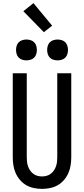

<svg xmlns="http://www.w3.org/2000/svg" viewBox="-20 -1206 540 1234"><path d="M250 8Q224 8 197.5 2.5Q171 -3 148.5 -16Q126 -29 108.5 -49.5Q91 -70 80.5 -94Q70 -118 66 -144Q62 -170 62 -196V-735H152V-196Q152 -181 153.5 -166.5Q155 -152 160 -137.5Q165 -123 173.5 -110.5Q182 -98 194 -89Q206 -80 220.5 -76Q235 -72 250 -72Q265 -72 279.5 -76Q294 -80 306 -89Q318 -98 326.5 -110.5Q335 -123 340 -137.5Q345 -152 346.5 -166.5Q348 -181 348 -196V-735H438V-196Q438 -170 434 -144Q430 -118 419.5 -94Q409 -70 391.5 -49.5Q374 -29 351.5 -16Q329 -3 302.5 2.5Q276 8 250 8ZM350 -818Q337 -818 323.5 -822Q310 -826 300.5 -835.5Q291 -845 287 -858.5Q283 -872 283 -885Q283 -898 287 -911.5Q291 -925 300.5 -934.5Q310 -944 323.5 -948Q337 -952 350 -952Q363 -952 376.5 -948Q390 -944 399.5 -934.5Q409 -925 413 -911.5Q417 -898 417 -885Q417 -872 413 -858.5Q409 -845 399.5 -835.5Q390 -826 376.5 -822Q363 -818 350 -818ZM150 -818Q137 -818 123.5 -822Q110 -826 100.5 -835.5Q91 -845 87 -858.5Q83 -872 83 -885Q83 -898 87 -911.5Q91 -925 100.5 -934.5Q110 -944 123.5 -948Q137 -952 150 -952Q163 -952 176.5 -948Q190 -944 199.5 -934.5Q209 -925 213 -911.5Q217 -898 217 -885Q217 -872 213 -858.5Q209 -845 199.5 -835.5Q190 -826 176.5 -822Q163 -818 150 -818ZM262 -999 130 -1134 195 -1186 315 -1041Z"/></svg>

Font: Iosevka Medium
Style: Regular
Weight: 500
Monospace: yes
Designer: Belleve Invis
Foundry: Belleve Invis
Version: Version 32.5.0; ttfautohint (v1.8.4)